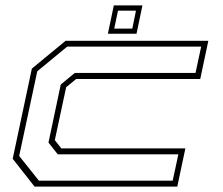

<svg xmlns="http://www.w3.org/2000/svg" viewBox="-20 -691 826 711"><path d="M108 0 27 -103 98 -437 223 -540H751.5L721.5 -398.5H262L225 -368L183 -172L207 -141.5H666.5L636.5 0ZM124 -22H619.5L640.5 -119.5H194L159.5 -163L205 -378L257 -421H704L725 -518.5H229L118 -427L51 -113.5ZM379.5 -566 401.5 -671H507.5L485.5 -566ZM403 -585H470L483.5 -651.5H417Z"/></svg>

Font: Tourney Expanded ExtraLight
Style: Italic
Weight: 200
Width: 7
Italic angle: -12°
Designer: Tyler Finck
Foundry: Etcetera Type Co
Version: Version 1.010; ttfautohint (v1.8.3)